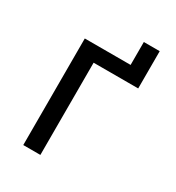

<svg xmlns="http://www.w3.org/2000/svg" viewBox="-199 -969 998 1089"><g transform="rotate(30 300.0 -424.0)"><path d="M121 0H233V-604H525V-848H421V-698H121Z"/></g></svg>

Font: IBM Mono Medium
Style: Regular
Weight: 500
Monospace: yes
Designer: Mike Abbink, Paul van der Laan, Pieter van Rosmalen
Foundry: Bold Monday
Version: Version 2.3